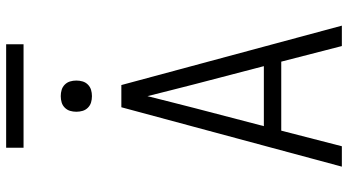

<svg xmlns="http://www.w3.org/2000/svg" viewBox="-280 -880 1159 640"><g transform="rotate(-90 300.0 -559.5)"><path d="M65 0 263 -735H337L535 0H467L415 -202H185L133 0ZM200 -260H400L340 -490Q330 -529 320 -568.5Q310 -608 300 -648Q290 -608 280 -568.5Q270 -529 260 -490ZM300 -833Q289 -833 279 -836Q269 -839 261.5 -846.5Q254 -854 251 -864Q248 -874 248 -885Q248 -896 251 -906Q254 -916 261.5 -923.5Q269 -931 279 -934Q289 -937 300 -937Q311 -937 321 -934Q331 -931 338.5 -923.5Q346 -916 349 -906Q352 -896 352 -885Q352 -874 349 -864Q346 -854 338.5 -846.5Q331 -839 321 -836Q311 -833 300 -833ZM128 -1061V-1119H473V-1061Z"/></g></svg>

Font: Iosevka Aile Light
Style: Regular
Weight: 300
Designer: Belleve Invis
Foundry: Belleve Invis
Version: Version 27.3.5; ttfautohint (v1.8.4)